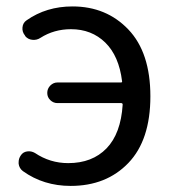

<svg xmlns="http://www.w3.org/2000/svg" viewBox="-20 -577 549 609"><path d="M108.4 -457Q96.7 -449.2 82.5 -450.7Q68.4 -452.1 59.6 -462.9V-463.9Q49.8 -475.6 51.3 -490.2Q52.7 -504.9 64.5 -512.7Q127 -556.6 210 -556.6Q317.4 -556.6 387.2 -483.4Q457 -410.2 457 -271.5Q457 -132.8 387.2 -60.1Q317.4 12.7 204.1 12.7Q118.2 12.7 52.7 -34.2Q41 -43 39.1 -57.6Q39.1 -60.5 39.1 -62.5Q39.1 -74.2 45.9 -84Q52.7 -94.7 65.9 -96.7Q79.1 -98.6 90.8 -91.8Q138.7 -59.6 196.3 -59.6Q272.5 -59.6 317.9 -106.4Q363.3 -153.3 369.1 -245.1Q369.1 -250 364.3 -250H162.1Q149.4 -250 139.6 -259.3Q129.9 -268.6 129.9 -282.2Q129.9 -295.9 139.6 -305.7Q149.4 -315.4 162.1 -315.4H363.3Q368.2 -315.4 367.2 -319.3Q357.4 -399.4 314 -441.9Q270.5 -484.4 205.1 -484.4Q151.4 -484.4 108.4 -457Z"/></svg>

Font: Gen Jyuu GothicL Regular
Style: Regular
Weight: 400
Designer: [Source Han Sans]
Ryoko NISHIZUKA  (kana & ideographs); Paul D. Hunt (Latin, Greek & Cyrillic); Wenlong ZHANG  (bopomofo
Version: Version 1.002.20150607